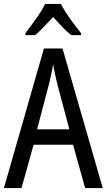

<svg xmlns="http://www.w3.org/2000/svg" viewBox="-20 -963 547 983"><path d="M416 0 354 -222H152L90 0H0L205 -715H300L506 0ZM274 -530Q269 -553 262 -582.5Q255 -612 252 -634Q248 -608 242 -581Q236 -554 230 -530L170 -301H335ZM292 -943Q309 -909 339 -867Q369 -825 395 -793V-783H345Q322 -801 299 -825Q276 -849 252 -876Q227 -849 203.5 -824.5Q180 -800 160 -783H110V-793Q137 -828 166 -869Q195 -910 211 -943Z"/></svg>

Font: Noto Sans Ethiopic Cond
Style: Regular
Weight: 400
Width: 3
Designer: Monotype Design Team
Foundry: Monotype Imaging Inc.
Version: Version 2.102; ttfautohint (v1.8.4.7-5d5b)